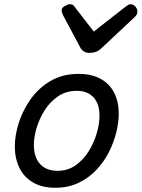

<svg xmlns="http://www.w3.org/2000/svg" viewBox="-20 -868 669 907"><path d="M241 19Q179 19 136 -6Q93 -31 71.5 -75.5Q50 -120 50 -176Q50 -229 69 -288.5Q88 -348 125.5 -400.5Q163 -453 219.5 -486Q276 -519 351 -519Q413 -519 455.5 -495.5Q498 -472 519.5 -429.5Q541 -387 541 -331Q541 -291 529.5 -243.5Q518 -196 494.5 -149.5Q471 -103 435 -65Q399 -27 350.5 -4Q302 19 241 19ZM251 -61Q300 -61 337 -87Q374 -113 399 -153.5Q424 -194 437 -238.5Q450 -283 450 -321Q450 -360 437 -386Q424 -412 400 -425.5Q376 -439 343 -439Q293 -439 255 -413.5Q217 -388 191.5 -348Q166 -308 153 -264Q140 -220 140 -183Q140 -144 153.5 -116.5Q167 -89 192 -75Q217 -61 251 -61ZM598 -848Q610 -848 619.5 -837Q629 -826 629 -814Q629 -804 625.5 -798.5Q622 -793 618 -789L459 -640Q445 -627 431.5 -622.5Q418 -618 401 -618Q388 -618 377 -624.5Q366 -631 359 -644L278 -796Q274 -804 272.5 -809.5Q271 -815 271 -819Q271 -831 286 -839.5Q301 -848 310 -848Q321 -848 326.5 -843Q332 -838 336 -831L423 -719L569 -833Q576 -838 582.5 -843Q589 -848 598 -848Z"/></svg>

Font: Playwrite CA
Style: Regular
Weight: 400
Designer: Veronika Burian, José Scaglione
Foundry: TypeTogether
Version: Version 1.002